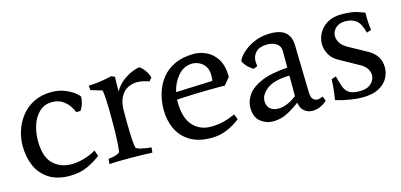

<svg xmlns="http://www.w3.org/2000/svg" viewBox="-50 -753 2194 1050"><g transform="rotate(-15 1046.5 -228.5)"><path d="M409 -90 421 -57Q387 -30 343.5 -10.5Q300 9 244 9Q174 9 127.5 -20.5Q81 -50 58.5 -101Q36 -152 36 -215Q36 -260 50.5 -303.5Q65 -347 93.5 -382.5Q122 -418 164.5 -439Q207 -460 264 -460Q307 -460 341 -445.5Q375 -431 395 -414.5Q415 -398 415 -392Q415 -379 409 -357.5Q403 -336 391 -319H367Q361 -336 347 -356Q333 -376 310 -391Q287 -406 253 -406Q209 -406 180 -378.5Q151 -351 137.5 -308.5Q124 -266 124 -222Q124 -131 165 -90.5Q206 -50 270 -50Q302 -50 340 -60.5Q378 -71 409 -90Z M603 -459 622 -450Q621 -439 620.5 -416.5Q620 -394 620 -368Q642 -405 671.5 -426Q701 -447 726.5 -456.5Q752 -466 762 -466Q767 -466 777.5 -455.5Q788 -445 798.5 -429Q809 -413 813 -396L798 -377Q785 -382 767 -386.5Q749 -391 729 -391Q703 -391 678 -378.5Q653 -366 636.5 -336.5Q620 -307 620 -254Q620 -172 621.5 -129.5Q623 -87 625.5 -71Q628 -55 629 -49Q631 -41 659 -34.5Q687 -28 715 -26L712 3Q696 2 672 1.5Q648 1 624 0.5Q600 0 583 0Q558 0 525.5 0.5Q493 1 469 3L472 -26Q483 -27 497.5 -30Q512 -33 524 -38Q536 -43 537 -48Q537 -48 539 -63Q541 -78 543 -117Q545 -156 545 -229Q545 -302 543 -337.5Q541 -373 539 -384.5Q537 -396 537 -396L473 -415L471 -441Q489 -441 513.5 -443.5Q538 -446 562 -450.5Q586 -455 603 -459Z M1198 -83 1210 -53Q1179 -28 1137.5 -9.5Q1096 9 1046 9Q972 9 924.5 -20.5Q877 -50 854.5 -99Q832 -148 832 -207Q832 -255 845.5 -300Q859 -345 887 -381Q915 -417 961 -438.5Q1007 -460 1071 -460Q1107 -460 1142 -443Q1177 -426 1200 -388.5Q1223 -351 1223 -289L1189 -248Q1185 -249 1175.5 -249Q1166 -249 1152 -249Q1127 -249 1093 -248.5Q1059 -248 1024 -247Q989 -246 960 -244.5Q931 -243 917 -242V-233Q917 -139 956.5 -95Q996 -51 1059 -51Q1096 -51 1129 -59Q1162 -67 1198 -83ZM1133 -320Q1133 -354 1119.5 -373.5Q1106 -393 1086.5 -402Q1067 -411 1049 -411Q1000 -411 967 -372.5Q934 -334 923 -283L1130 -291Q1133 -306 1133 -320Z M1691 -52 1701 -26Q1663 9 1618 9Q1593 9 1573 -6.5Q1553 -22 1548 -56Q1511 -28 1474.5 -9.5Q1438 9 1396 9Q1356 9 1324.5 -16Q1293 -41 1293 -95Q1293 -131 1316 -165.5Q1339 -200 1394.5 -224.5Q1450 -249 1545 -255V-348Q1545 -377 1523.5 -391.5Q1502 -406 1472 -406Q1428 -406 1407 -385Q1386 -364 1386 -333Q1386 -321 1389 -306L1367 -296Q1346 -307 1329 -326.5Q1312 -346 1312 -354Q1312 -361 1324.5 -378Q1337 -395 1362 -414Q1387 -433 1423 -446.5Q1459 -460 1506 -460Q1537 -460 1562.5 -451Q1588 -442 1603 -419Q1618 -396 1618 -353Q1618 -343 1618.5 -317Q1619 -291 1620 -257Q1621 -223 1621.5 -188.5Q1622 -154 1623 -128Q1624 -102 1624 -92Q1625 -65 1635.5 -54.5Q1646 -44 1660 -44Q1666 -44 1674 -46Q1682 -48 1691 -52ZM1545 -94V-210Q1457 -208 1417 -177Q1377 -146 1377 -111Q1377 -81 1395 -66Q1413 -51 1442 -51Q1464 -51 1490.5 -61.5Q1517 -72 1545 -94Z M1904 -460Q1966 -460 2000.5 -447.5Q2035 -435 2035 -435Q2035 -413 2036 -385Q2037 -357 2041 -336L2015 -327Q2002 -380 1978 -399Q1954 -418 1916 -418Q1882 -418 1861.5 -399Q1841 -380 1841 -354Q1841 -336 1852 -316.5Q1863 -297 1893 -280L1995 -224Q2026 -207 2043.5 -181Q2061 -155 2061 -117Q2061 -87 2045 -58Q2029 -29 1993.5 -10Q1958 9 1901 9Q1871 9 1832.5 3Q1794 -3 1751 -16Q1754 -31 1756.5 -52.5Q1759 -74 1761 -95.5Q1763 -117 1763 -131L1789 -140Q1798 -105 1807 -79.5Q1816 -54 1835.5 -41Q1855 -28 1895 -28Q1938 -28 1960 -49Q1982 -70 1982 -96Q1982 -115 1970.5 -133Q1959 -151 1935 -164L1827 -224Q1793 -242 1777 -271Q1761 -300 1761 -331Q1761 -363 1777.5 -392.5Q1794 -422 1826 -441Q1858 -460 1904 -460Z"/></g></svg>

Font: Average
Style: Regular
Weight: 400
Designer: Eduardo Tunni
Foundry: Eduardo Rodriguez Tunni
Version: Version 1.003; ttfautohint (v1.8.4.7-5d5b)